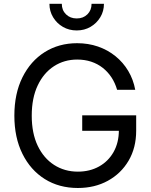

<svg xmlns="http://www.w3.org/2000/svg" viewBox="-20 -961 781 992"><path d="M382.3 10.3Q285.2 10.3 211.4 -35.9Q137.7 -82 95.9 -166.3Q54.2 -250.5 54.2 -363.3Q54.2 -477.1 95.9 -561.3Q137.7 -645.5 210.9 -691.7Q284.2 -737.8 378.4 -737.8Q436 -737.8 486.3 -720.5Q536.6 -703.1 576.4 -670.9Q616.2 -638.7 642.6 -594.5Q668.9 -550.3 678.7 -497.1H585Q574.7 -532.7 555.9 -561.3Q537.1 -589.8 510.7 -610.6Q484.4 -631.3 451.2 -642.3Q418 -653.3 378.9 -653.3Q312 -653.3 258.8 -618.9Q205.6 -584.5 174.8 -519.5Q144 -454.6 144 -363.3Q144 -272.5 174.8 -208Q205.6 -143.6 259.5 -108.9Q313.5 -74.2 382.3 -74.2Q443.8 -74.2 491.7 -100.8Q539.6 -127.4 566.9 -175.8Q594.2 -224.1 594.2 -289.1L622.1 -285.2H404.8V-365.2H683.6V-285.6Q683.6 -197.3 644.3 -130.6Q605 -64 537.1 -26.9Q469.2 10.3 382.3 10.3ZM376.5 -803.7Q336.9 -803.7 305.2 -822Q273.4 -840.3 254.4 -871.8Q235.4 -903.3 235.4 -941.4H299.3Q299.3 -908.2 321 -887Q342.8 -865.7 376.5 -865.7Q410.2 -865.7 431.6 -887Q453.1 -908.2 453.1 -941.4H517.1Q517.1 -903.3 498.3 -872.1Q479.5 -840.8 447.8 -822.3Q416 -803.7 376.5 -803.7Z"/></svg>

Font: Inter 20pt
Style: Regular
Weight: 400
Version: Version 4.001;git-66647c0bb